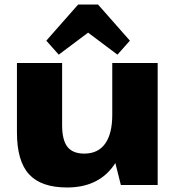

<svg xmlns="http://www.w3.org/2000/svg" viewBox="-20 -819 780 850"><path d="M255 -265Q255 -199 278.5 -169Q302 -139 353 -139Q414 -139 445.5 -183Q477 -227 477 -311L545 -400V-328Q545 -164 476 -76.5Q407 11 277 11Q162 11 108.5 -47.5Q55 -106 55 -233V-540H255ZM678 0H515L477 -152V-540H678ZM185 -639 326 -799H414L555 -639L500 -577L312 -718H428L240 -577Z"/></svg>

Font: Pathway Extreme 28pt ExtraBold
Style: Regular
Weight: 800
Designer: Eduardo Rodriguez Tunni
Foundry: Eduardo Rodriguez Tunni
Version: Version 1.001;gftools[0.9.26]